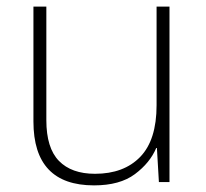

<svg xmlns="http://www.w3.org/2000/svg" viewBox="-20 -550 622 580"><path d="M492 -530V0H460L454 -103H452Q433 -58 387.5 -24Q342 10 264 10Q81 10 81 -183V-530H120V-187Q120 -103 158 -64Q196 -25 267 -25Q354 -25 403.5 -76Q453 -127 453 -232V-530Z"/></svg>

Font: Noto Sans ExtraLight
Style: Regular
Weight: 200
Designer: Monotype Design Team
Foundry: Monotype Imaging Inc.
Version: Version 2.007